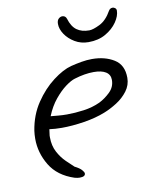

<svg xmlns="http://www.w3.org/2000/svg" viewBox="-71 -591 561 703"><g transform="rotate(-10 209.0 -239.5)"><path d="M169 57Q161 57 150 54Q89 34 61 -12.5Q33 -59 33 -111Q33 -119 33.5 -126.5Q34 -134 35 -141Q44 -198 73.5 -242Q103 -286 140.5 -314.5Q178 -343 209 -351Q229 -356 249 -359.5Q269 -363 288 -363Q336 -363 370 -342Q404 -321 404 -273Q404 -246 387.5 -224Q371 -202 346.5 -186.5Q322 -171 299 -162Q264 -148 219.5 -141Q175 -134 136 -134Q111 -134 90 -137V-136Q90 -132 89 -128.5Q88 -125 88 -121Q87 -117 87 -113.5Q87 -110 87 -107Q87 -76 99.5 -52.5Q112 -29 129 -12.5Q146 4 157 14Q175 23 182.5 31.5Q190 40 190 45Q190 57 169 57ZM163 -179Q193 -179 226 -183.5Q259 -188 287 -201Q309 -212 328 -230.5Q347 -249 347 -275Q347 -295 331 -305Q315 -315 286 -315Q253 -315 214 -303Q200 -299 179.5 -284Q159 -269 138 -243.5Q117 -218 103 -183Q115 -182 130.5 -180.5Q146 -179 163 -179ZM287 -426Q259 -426 236.5 -439.5Q214 -453 201 -472.5Q188 -492 188 -511Q188 -524 194.5 -530Q201 -536 208 -536Q220 -536 224 -524Q233 -494 251 -481Q269 -468 297 -468Q311 -468 336.5 -480.5Q362 -493 381 -527Q386 -535 395 -535Q400 -535 404.5 -531.5Q409 -528 409 -522Q409 -502 393.5 -479.5Q378 -457 351 -441.5Q324 -426 287 -426Z"/></g></svg>

Font: Grape Nuts
Style: Regular
Weight: 400
Designer: Robert E. Leuschke
Foundry: Robert E. Leuschke
Version: Version 1.010; ttfautohint (v1.8.3)